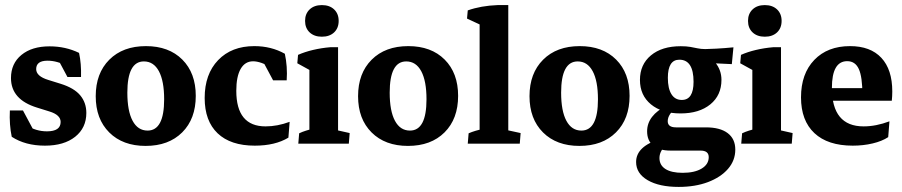

<svg xmlns="http://www.w3.org/2000/svg" viewBox="-20 -568 3565 759"><path d="M157.7 7.8Q80.1 7.8 26.4 -27.3Q21.5 -50.3 19.5 -77.1Q17.6 -104 19 -131.3H70.8L115.7 -47.4L85 -72.8Q122.1 -48.8 165.5 -48.8Q219.7 -48.8 219.7 -85.9Q219.7 -113.8 175.3 -127.4L126.5 -142.6Q23.4 -174.3 23.4 -259.3Q23.4 -316.9 64.7 -350.8Q106 -384.8 175.8 -384.8Q239.3 -384.8 292.5 -358.9Q301.8 -316.9 300.3 -263.7H246.6L201.7 -347.7L248.5 -305.2Q206.5 -328.1 168 -328.1Q123 -328.1 123 -294.9Q123 -266.6 170.9 -252L219.7 -236.8Q272.9 -220.2 297.1 -191.2Q321.3 -162.1 321.3 -121.6Q321.3 -62.5 277.1 -27.3Q232.9 7.8 157.7 7.8Z M555.7 8.8Q465.3 8.8 411.9 -44.4Q358.4 -97.7 358.4 -187.7Q358.4 -278.3 412.1 -332Q465.8 -385.7 556.9 -385.7Q647.5 -385.7 700.7 -332.5Q753.9 -279.3 753.9 -189Q753.9 -98.2 700.3 -44.7Q646.6 8.8 555.7 8.8ZM563.5 -51.8Q628.9 -51.8 628.9 -175.3Q628.9 -247.7 608.2 -286.4Q587.4 -325.2 548.8 -325.2Q483.4 -325.2 483.4 -201.7Q483.4 -129.3 504.2 -90.5Q524.9 -51.8 563.5 -51.8Z M987.3 7.8Q891.6 7.8 840.3 -41Q789.1 -89.8 789.1 -180.7Q789.1 -274.9 842.3 -330.3Q895.5 -385.7 985.4 -385.7Q1052.2 -385.7 1106 -355.5Q1111.3 -331.5 1113.3 -304.4Q1115.2 -277.3 1113.3 -250.5H1059.6L1014.6 -334.5L1052.2 -301.8Q1032.7 -313 1013.9 -319.3Q995.1 -325.7 980.5 -325.7Q948.7 -325.7 931.4 -295.7Q914.1 -265.6 914.1 -209Q914.1 -68.4 1029.8 -68.4Q1076.7 -68.4 1125 -86.4L1120.1 -23.9Q1067.9 7.8 987.3 7.8Z M1203.1 -2.9V-342.3L1316.4 -351.6V-2.9ZM1203.1 -251.5V-314L1222.7 -280.8L1155.3 -317.9L1158.2 -351.1Q1184.6 -362.8 1217.5 -370.6Q1250.5 -378.4 1285.2 -381.3H1316.4V-303.7ZM1159.2 0 1162.6 -41Q1174.8 -46.9 1189.5 -51.5Q1204.1 -56.2 1221.7 -60.1L1203.1 -12.2V-88.9H1316.4V-12.2L1299.3 -56.2L1362.3 -42L1358.9 0ZM1252.4 -422.9Q1222.2 -422.9 1204.1 -439.9Q1186 -457 1186 -485.4Q1186 -513.7 1204.1 -530.8Q1222.2 -547.9 1252.4 -547.9Q1282.7 -547.9 1300.8 -530.8Q1318.8 -513.7 1318.8 -485.4Q1318.8 -457 1300.8 -439.9Q1282.7 -422.9 1252.4 -422.9Z M1592.8 8.8Q1502.4 8.8 1449 -44.4Q1395.5 -97.7 1395.5 -187.7Q1395.5 -278.3 1449.2 -332Q1502.9 -385.7 1594 -385.7Q1684.6 -385.7 1737.8 -332.5Q1791 -279.3 1791 -189Q1791 -98.2 1737.4 -44.7Q1683.8 8.8 1592.8 8.8ZM1600.6 -51.8Q1666 -51.8 1666 -175.3Q1666 -247.7 1645.3 -286.4Q1624.5 -325.2 1585.9 -325.2Q1520.5 -325.2 1520.5 -201.7Q1520.5 -129.3 1541.3 -90.5Q1562 -51.8 1600.6 -51.8Z M1876 -2.9V-504.9L1989.3 -490.7V-2.9ZM1829.1 0 1832.5 -41Q1844.7 -46.4 1860.1 -51Q1875.5 -55.7 1894 -60.1L1876 -12.2V-88.9H1989.3V-12.2L1972.7 -56.2L2038.1 -42L2034.7 0ZM1876 -439.5V-500.5L1892.1 -463.9L1826.2 -494.6L1829.1 -526.9Q1881.3 -545.4 1947.3 -547.9H1989.3V-463.9Z M2270.6 8.8Q2180.2 8.8 2126.7 -44.4Q2073.2 -97.7 2073.2 -187.7Q2073.2 -278.3 2127 -332Q2180.7 -385.7 2271.8 -385.7Q2362.4 -385.7 2415.6 -332.5Q2468.8 -279.3 2468.8 -189Q2468.8 -98.2 2415.1 -44.7Q2361.5 8.8 2270.6 8.8ZM2278.3 -51.8Q2343.8 -51.8 2343.8 -175.3Q2343.8 -247.7 2323 -286.4Q2302.2 -325.2 2263.7 -325.2Q2198.2 -325.2 2198.2 -201.7Q2198.2 -129.3 2219 -90.5Q2239.7 -51.8 2278.3 -51.8Z M2670.4 -119.6Q2596.7 -119.6 2553.2 -155.5Q2509.8 -191.4 2509.8 -252Q2509.8 -313 2553.2 -349.1Q2596.7 -385.3 2670.9 -385.3Q2708.5 -385.3 2745.6 -368.2Q2782.7 -351.1 2807.4 -321Q2832 -291 2832 -252.4Q2832 -191.4 2788.1 -155.5Q2744.1 -119.6 2670.4 -119.6ZM2675.3 -172.9Q2721.7 -172.9 2721.7 -244.6Q2721.7 -332 2665.5 -332Q2620.1 -332 2620.1 -260.3Q2620.1 -218.3 2634.3 -195.6Q2648.4 -172.9 2675.3 -172.9ZM2873 -314.5 2751.5 -320.3 2670.9 -385.3Q2693.4 -385.3 2708.7 -382.6Q2724.1 -379.9 2737.5 -377Q2751 -374 2768.1 -374Q2780.3 -374 2811.8 -375.7Q2843.3 -377.4 2879.4 -380.9ZM2663.1 170.9Q2585.9 170.9 2540.3 144.3Q2494.6 117.7 2494.6 72.3Q2494.6 9.8 2591.8 -19L2622.1 -2.4Q2586.9 24.9 2586.9 56.6Q2586.9 85 2610.6 100.1Q2634.3 115.2 2678.7 115.2Q2725.6 115.2 2753.7 98.4Q2781.7 81.5 2781.7 53.2Q2781.7 27.3 2749 27.3H2630.9Q2585.9 27.3 2562 7.6Q2538.1 -12.2 2538.1 -48.8Q2538.1 -111.8 2616.2 -150.9L2655.8 -144Q2619.6 -116.7 2619.6 -88.9Q2619.6 -64.5 2652.3 -64.5H2770.5Q2826.7 -64.5 2856.7 -41.7Q2886.7 -19 2886.7 23.4Q2886.7 66.4 2857.9 99.6Q2829.1 132.8 2778.6 151.9Q2728 170.9 2663.1 170.9Z M2954.1 -2.9V-342.3L3067.4 -351.6V-2.9ZM2954.1 -251.5V-314L2973.6 -280.8L2906.2 -317.9L2909.2 -351.1Q2935.5 -362.8 2968.5 -370.6Q3001.5 -378.4 3036.1 -381.3H3067.4V-303.7ZM2910.2 0 2913.6 -41Q2925.8 -46.9 2940.4 -51.5Q2955.1 -56.2 2972.7 -60.1L2954.1 -12.2V-88.9H3067.4V-12.2L3050.3 -56.2L3113.3 -42L3109.9 0ZM3003.4 -422.9Q2973.1 -422.9 2955.1 -439.9Q2937 -457 2937 -485.4Q2937 -513.7 2955.1 -530.8Q2973.1 -547.9 3003.4 -547.9Q3033.7 -547.9 3051.8 -530.8Q3069.8 -513.7 3069.8 -485.4Q3069.8 -457 3051.8 -439.9Q3033.7 -422.9 3003.4 -422.9Z M3351.1 7.8Q3252.4 7.8 3199.5 -41.7Q3146.5 -91.3 3146.5 -183.1Q3146.5 -276.4 3199 -331.1Q3251.5 -385.7 3340.3 -385.7Q3420.9 -385.7 3464.1 -339.4Q3507.3 -293 3507.3 -206.5Q3507.3 -199.2 3506.8 -188Q3506.3 -176.8 3505.4 -169.9L3389.2 -193.4Q3389.2 -264.2 3375 -295.2Q3360.8 -326.2 3329.1 -326.2Q3268.6 -326.2 3268.6 -220.2Q3268.6 -68.4 3394 -68.4Q3442.9 -68.4 3496.1 -88.4L3491.2 -25.9Q3466.8 -9.8 3429.7 -1Q3392.6 7.8 3351.1 7.8ZM3198.7 -169.9V-219.7H3497.6L3505.4 -169.9Z"/></svg>

Font: Markazi Text
Style: Regular
Weight: 400
Designer: Borna Izadpanah (Arabic designer), Fiona Ross (Arabic design director) and Florian Runge (Latin designer)
Foundry: Borna Izadpanah and Florian Runge
Version: Version 1.000